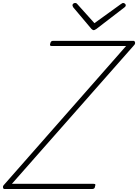

<svg xmlns="http://www.w3.org/2000/svg" viewBox="-66 -1273 930 1293"><path d="M-36 0Q-41 0 -43.5 -4Q-46 -8 -46 -14Q-46 -20 -42 -25L783 -963H284Q274 -963 271.5 -967Q269 -971 273 -982Q275 -991 279.5 -994.5Q284 -998 293 -998H833Q840 -998 843 -989Q846 -980 839 -971L14 -35H564Q575 -35 576 -30.5Q577 -26 574 -18Q573 -8 568 -4Q563 0 553 0ZM763 -1253Q770 -1253 775.5 -1248Q781 -1243 781 -1238Q781 -1234 779.5 -1231Q778 -1228 773 -1224L583 -1078Q576 -1074 572.5 -1072Q569 -1070 565 -1070Q561 -1070 558 -1072Q555 -1074 550 -1078L427 -1224Q426 -1227 424 -1230.5Q422 -1234 422 -1237Q422 -1245 428 -1249Q434 -1253 441 -1253Q445 -1253 448 -1251.5Q451 -1250 455 -1245L570 -1117L746 -1244Q755 -1250 757.5 -1251.5Q760 -1253 763 -1253Z"/></svg>

Font: Playwrite BE VLG Thin
Style: Regular
Weight: 250
Designer: Veronika Burian, José Scaglione
Foundry: TypeTogether
Version: Version 1.002